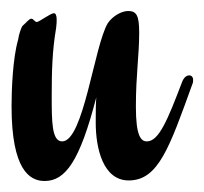

<svg xmlns="http://www.w3.org/2000/svg" viewBox="-20 -322 371 349"><path d="M330 -170C331 -172 331 -174 331 -177C331 -182 328 -185 324 -185C319 -185 314 -181 311 -173C285 -105 269 -65 247 -65C236 -65 227 -75 227 -128C227 -187 233 -220 233 -263C233 -294 228 -302 213 -302C201 -302 185 -293 176 -280C151 -238 132 -65 93 -65C74 -65 74 -101 74 -148C74 -193 75 -230 82 -271C83 -278 83 -283 83 -287C83 -294 81 -298 78 -298C72 -298 51 -282 47 -282C43 -282 41 -288 37 -288C33 -288 29 -282 21 -275C18 -271 14 -258 13 -250C3 -216 1 -157 1 -129C1 -13 34 7 61 7C99 7 125 -29 155 -145C154 -132 154 -115 154 -99C154 -53 167 6 214 6C268 6 288 -54 330 -170Z"/></svg>

Font: Engagement
Style: Regular
Weight: 400
Designer: Astigmatic (AOETI)
Foundry: Astigmatic (AOETI)
Version: Version 1.000